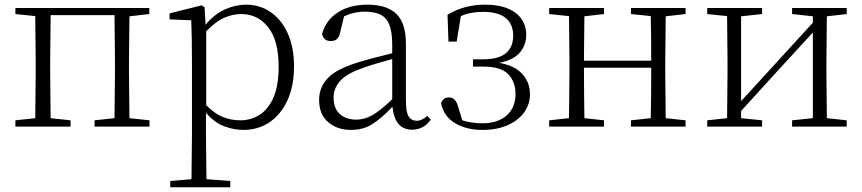

<svg xmlns="http://www.w3.org/2000/svg" viewBox="-20 -542 3692 822"><path d="M45.9 -481.9V-507.8H619.1V-481.9L534.2 -472.2L532.2 -283.2V-226.1L534.2 -36.1L620.1 -26.9V0H384.8V-26.9L470.2 -36.1L472.2 -226.1V-283.2L470.2 -477.1H196.8L194.8 -283.2V-226.1L196.8 -36.1L282.2 -26.9V0H45.9V-26.9L130.9 -36.1L132.8 -226.1V-283.2L130.9 -473.1Z M1022 14.2Q982.4 14.2 940.7 -1Q898.9 -16.1 861.8 -59.1V32.2L863.8 225.1L965.8 232.9V259.8H709V232.9L799.8 225.1L801.8 32.2V-277.8Q801.8 -379.9 798.8 -455.1L706.1 -459V-484.9L842.8 -519L856 -511.2L859.9 -436Q898.4 -481.9 943.6 -502Q988.8 -522 1033.2 -522Q1093.3 -522 1139.9 -489.3Q1186.5 -456.5 1212.6 -397.5Q1238.8 -338.4 1238.8 -258.8Q1238.8 -174.8 1211.2 -113.8Q1183.6 -52.7 1134.8 -19.3Q1085.9 14.2 1022 14.2ZM862.8 -408.2V-91.8Q898.9 -55.2 934.1 -41Q969.2 -26.9 1008.8 -26.9Q1053.7 -26.9 1090.8 -50Q1127.9 -73.2 1150.4 -123.8Q1172.9 -174.3 1172.9 -256.8Q1172.9 -368.7 1128.2 -425.3Q1083.5 -481.9 1013.2 -481.9Q977.1 -481.9 940.7 -466.3Q904.3 -450.7 862.8 -408.2Z M1744.1 13.2Q1705.6 13.2 1685.1 -12.7Q1664.6 -38.6 1660.2 -85Q1613.3 -35.6 1574.2 -10.7Q1535.2 14.2 1481.9 14.2Q1424.3 14.2 1385.3 -18.8Q1346.2 -51.8 1346.2 -113.8Q1346.2 -169.4 1384.5 -208.7Q1422.9 -248 1516.1 -275.9Q1551.3 -286.6 1587.9 -296.1Q1624.5 -305.7 1659.2 -314V-350.1Q1659.2 -406.7 1646.2 -437.5Q1633.3 -468.3 1607.2 -480.2Q1581.1 -492.2 1541 -492.2Q1496.1 -492.2 1453.1 -472.2L1436 -401.9Q1431.6 -381.8 1421.6 -374Q1411.6 -366.2 1396 -366.2Q1365.2 -366.2 1358.9 -397Q1375.5 -456.1 1426.5 -489Q1477.5 -522 1554.2 -522Q1635.7 -522 1676.8 -482.7Q1717.8 -443.4 1717.8 -354V-112.8Q1717.8 -61 1729.7 -43Q1741.7 -24.9 1764.2 -24.9Q1786.6 -24.9 1809.1 -45.9L1824.2 -29.8Q1794.4 13.2 1744.1 13.2ZM1659.2 -117.2V-289.1Q1625.5 -279.8 1591.8 -270Q1558.1 -260.3 1527.8 -249Q1461.4 -225.1 1434.8 -193.8Q1408.2 -162.6 1408.2 -125Q1408.2 -77.6 1435.1 -53.7Q1461.9 -29.8 1505.9 -29.8Q1539.6 -29.8 1573.5 -48.6Q1607.4 -67.4 1659.2 -117.2Z M2043.9 14.2Q1977.5 14.2 1928.7 -14.4Q1879.9 -43 1868.2 -100.1Q1877 -125 1901.9 -125Q1930.2 -125 1940.9 -86.9L1959 -26.9Q1998 -14.2 2045.9 -14.2Q2110.4 -14.2 2148.7 -47.4Q2187 -80.6 2187 -140.1Q2187 -192.4 2155.5 -224.6Q2124 -256.8 2051.3 -256.8H2004.9V-288.1H2047.9Q2114.3 -288.1 2145.8 -314.2Q2177.2 -340.3 2177.2 -390.1Q2175.3 -491.2 2047.9 -491.2Q2022 -491.2 1998.8 -487.1Q1975.6 -482.9 1953.1 -473.1L1935.1 -363.8H1899.9L1896 -479Q1967.3 -522 2056.2 -522Q2140.6 -522 2186.8 -487.3Q2232.9 -452.6 2232.9 -392.1Q2232.9 -350.1 2206.1 -317.6Q2179.2 -285.2 2117.2 -272.9Q2183.1 -261.7 2216.1 -225.3Q2249 -189 2249 -137.2Q2249 -97.7 2225.6 -63.2Q2202.1 -28.8 2156.2 -7.3Q2110.4 14.2 2043.9 14.2Z M2681.2 -481.9V-507.8H2915V-481.9L2830.1 -472.2L2828.1 -283.2V-226.1L2830.1 -36.1L2915 -26.9V0H2681.2V-26.9L2766.1 -36.1Q2767.1 -76.7 2767.6 -135.5Q2768.1 -194.3 2768.1 -252H2480Q2480 -194.3 2480.7 -135.7Q2481.4 -77.1 2481.9 -36.1L2565.9 -26.9V0H2331.1V-26.9L2416 -36.1L2418 -226.1V-283.2L2416 -473.1L2331.1 -481.9V-507.8H2565.9V-481.9L2481.9 -472.2L2480 -282.2H2768.1Q2768.1 -326.2 2767.6 -379.4Q2767.1 -432.6 2766.1 -473.1Z M3371.1 -481.9V-507.8H3605V-481.9L3520 -472.2L3518.1 -283.2V-226.1L3520 -36.1L3605 -26.9V0H3371.1V-26.9L3460 -36.1V-402.8L3315.9 -246.1L3152.8 -66.9V-36.1L3242.7 -26.9V0H3007.8V-26.9L3092.8 -36.1L3094.7 -226.1V-283.2L3092.8 -473.1L3007.8 -481.9V-507.8H3242.7V-481.9L3152.8 -472.2V-108.9L3293 -262.2L3460 -444.8V-472.2Z"/></svg>

Font: Source Han Serif TW ExtraLight
Style: Regular
Weight: 250
Designer: Ryoko NISHIZUKA Ë•øÂ°öÊ∂ºÂ≠ê (kana & ideographs); Frank Grie√ühammer (Latin, Greek & Cyrillic); Wenlong ZHANG Âº†ÊñáÈæô 
Foundry: Adobe
Version: Version 2.003;hotconv 1.1.1;makeotfexe 2.6.0